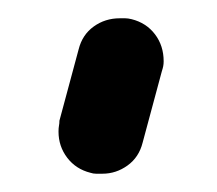

<svg xmlns="http://www.w3.org/2000/svg" viewBox="-20 -105 237 210"><path d="M66 -51Q70 -67 82.5 -76Q95 -85 111 -85H117Q120 -85 124 -84Q140 -80 149.5 -67.5Q159 -55 159 -38Q159 -35 158.5 -32.5Q158 -30 157 -27L136 51Q132 67 119.5 76Q107 85 92 85H85Q82 85 79 84Q63 80 53.5 67.5Q44 55 44 39Q44 35 44.5 32.5Q45 30 45 27Z"/></svg>

Font: VDS
Style: Regular
Weight: 400
Designer: artmaker
Foundry: artmaker
Version: Version 1.000 2009 initial release